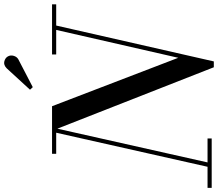

<svg xmlns="http://www.w3.org/2000/svg" viewBox="-116 -934 1025 902"><g transform="rotate(-90 396.0 -482.5)"><path d="M569 -908.5 438 -840.5 426 -853.5 526.5 -963Q542.5 -978.5 559 -974.2Q575.5 -970 582.5 -957.5Q589.5 -945 585.2 -930.2Q581 -915.5 569 -908.5ZM-35 -19.5H64L224 -730.5H125V-750H348.5L576 -157L707 -730.5H591.5V-750H827V-730.5H727.5L559 10H531.5L243 -725L84.5 -19.5H197V0H-35Z"/></g></svg>

Font: Bodoni* 11pt
Style: Italic
Weight: 400
Italic angle: -13°
Version: Version 2.3